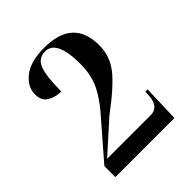

<svg xmlns="http://www.w3.org/2000/svg" viewBox="-136 -903 593 593"><g transform="rotate(-45 160.5 -606.0)"><path d="M26 -387H284L288 -508H278L277 -488Q273 -445 238 -445H48L147 -534Q221 -589 250 -626Q279 -663 279 -710Q279 -825 153 -825Q93 -825 62 -800.5Q31 -776 31 -743Q31 -715 50.5 -703.5Q70 -692 95 -692Q95 -758 106 -786.5Q117 -815 147 -815Q197 -815 197 -711Q197 -661 178 -623.5Q159 -586 118 -541L26 -435Z"/></g></svg>

Font: Noto Serif Display Condensed Semi
Style: Regular
Weight: 600
Width: 3
Designer: Monotype Design Team
Foundry: Monotype Imaging Inc.
Version: Version 1.900